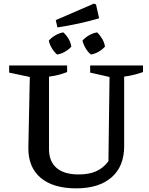

<svg xmlns="http://www.w3.org/2000/svg" viewBox="-20 -1019 816 1050"><path d="M397 11Q271 11 203 -46Q135 -103 135 -208L143 -598L30 -622V-661H347V-625Q327 -617 303.5 -610.5Q280 -604 248 -600V-203Q248 -136 289.5 -100.5Q331 -65 410 -65Q466 -65 505 -82Q544 -99 573 -137L579 -598L473 -622V-661H762V-625Q740 -617 714.5 -610.5Q689 -604 659 -600V-219Q659 -109 590 -49Q521 11 397 11ZM294 -869 285 -909 493 -999 505 -995 522 -919Q465 -902 408.5 -890Q352 -878 294 -869ZM292 -721Q276 -735 263.5 -755.5Q251 -776 247 -797Q262 -814 283 -826Q304 -838 326 -842Q343 -827 355 -806.5Q367 -786 370 -764Q356 -748 335 -736Q314 -724 292 -721ZM477 -721Q460 -735 448 -755.5Q436 -776 431 -797Q446 -814 467 -826Q488 -838 511 -842Q527 -827 539 -806.5Q551 -786 554 -764Q540 -748 519 -736Q498 -724 477 -721Z"/></svg>

Font: Piazzolla Thin SemiBold
Style: Regular
Weight: 600
Version: Version 2.005